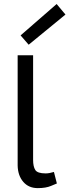

<svg xmlns="http://www.w3.org/2000/svg" viewBox="-20 -948 354 979"><path d="M70 0ZM255 -71.2 270 -12.5Q266.2 -11.2 240 0Q213.8 11.2 172.5 11.2Q126.2 11.2 98.8 -20.6Q71.2 -52.5 70 -103.8V-666.2H148.8V-132.5Q148.8 -98.8 160 -81.2Q171.2 -63.8 212.5 -63.8Q231.2 -63.8 255 -71.2ZM313.8 -873.8 126.2 -720 85 -767.5 268.8 -927.5Z"/></svg>

Font: Cambay
Style: Regular
Weight: 400
Designer: Pooja Saxena
Foundry: Pooja Saxena
Version: Version 1.181;PS 001.181;hotconv 1.0.70;makeotf.lib2.5.58329